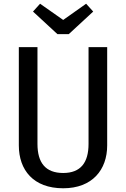

<svg xmlns="http://www.w3.org/2000/svg" viewBox="-20 -997 676 1030"><path d="M442 -977 319 -890 195 -977 157 -935 288 -814H349L480 -935ZM555 -744H455V-225C455 -125 413 -69 319 -69C224 -69 181 -124 181 -225V-744H81V-217C81 -85 159 13 319 13C475 13 555 -86 555 -217Z"/></svg>

Font: Glow Sans SC Condensed Medium
Style: Regular
Weight: 600
Width: 3
Designer: Ryoko NISHIZUKA (kana, bopomofo & ideographs); Paul D. Hunt (Latin, Greek & Cyrillic); Sandoll Communications, Soo-young
Version: Version 0.93